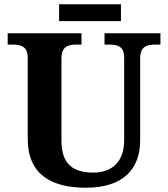

<svg xmlns="http://www.w3.org/2000/svg" viewBox="-20 -870 787 900"><path d="M257 -771H547V-850H257ZM382 10C558 10 637 -78 637 -212V-596C637 -653 669 -661 709 -661H732V-714H470V-661H492C531 -661 562 -653 562 -600V-214C562 -112 506 -61 417 -61C326 -61 268 -98 268 -210V-596C268 -653 300 -661 339 -661H362V-714H16V-661H38C77 -661 110 -653 110 -600V-218C110 -54 219 10 382 10Z"/></svg>

Font: Noto Serif Malayalam
Style: Bold
Weight: 700
Designer: Indian type Foundry, Jelle Bosma, Monotype Design Team
Foundry: Monotype Imaging Inc.
Version: Version 2.104